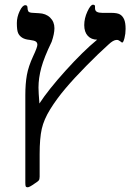

<svg xmlns="http://www.w3.org/2000/svg" viewBox="-20 -608 561 818"><path d="M515.1 -484.9Q515.1 -464.4 510.3 -445.6Q505.4 -426.8 501 -426.8Q498.5 -426.8 496.6 -428.7Q494.6 -430.7 492.2 -432.1Q487.3 -435.1 484.9 -436.5Q482.4 -438 477.1 -438Q462.9 -438 441.9 -418Q399.4 -379.9 347.9 -327.6Q296.4 -275.4 258.8 -231Q221.2 -186.5 194.1 -142.8Q167 -99.1 158 -59.1Q148.9 -19 148.9 48.8V145Q148.9 156.2 144.8 161.1Q140.6 166 127.9 173.8Q105.5 189.9 98.1 189.9Q91.8 189.9 89.8 186.5Q87.9 183.1 87.9 170.9V-203.1Q87.9 -251.5 94.5 -288.3Q101.1 -325.2 121.1 -368.2Q139.2 -406.7 139.2 -417Q139.2 -426.3 132.8 -430.9Q126.5 -435.5 106.9 -438Q86.4 -439.9 74.5 -447.5Q62.5 -455.1 57.1 -467.3Q51.8 -479.5 51.8 -509.8Q51.8 -535.2 63.7 -560.5Q75.7 -585.9 87.9 -585.9Q97.2 -585.9 97.2 -575.2Q97.2 -565.9 100.6 -559.8Q104 -553.7 121.1 -553.2L145 -551.8Q175.3 -550.8 193.6 -533Q211.9 -515.1 211.9 -487.8Q211.9 -464.4 200.2 -430.2Q168 -363.8 156 -319.6Q144 -275.4 144 -234.9Q144 -215.3 147.9 -167Q185.1 -224.6 259.5 -307.1Q334 -389.6 394 -439Q369.1 -439 354 -455.3Q338.9 -471.7 338.9 -501Q338.9 -529.8 352.3 -558.8Q365.7 -587.9 376 -587.9Q384.8 -587.9 384.8 -581.1V-573.2Q384.8 -562 392.8 -557.6Q400.9 -553.2 416 -553.2H454.1Q479.5 -553.2 491 -546.6Q502.4 -540 508.8 -525.6Q515.1 -511.2 515.1 -484.9Z"/></svg>

Font: Tinos
Style: Bold
Weight: 700
Designer: Steve Matteson
Foundry: Monotype Imaging Inc.
Version: Version 1.23